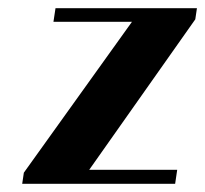

<svg xmlns="http://www.w3.org/2000/svg" viewBox="-20 -446 499 467"><path d="M406 1H34L38 -26L301 -393H110L115 -426H459L455 -399L197 -33H411Z"/></svg>

Font: Gamine
Style: Bold Italic
Weight: 700
Designer: Tapiwanashe Sebastian Garikayi
Version: Version 1.000